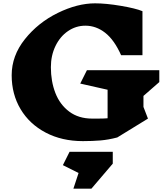

<svg xmlns="http://www.w3.org/2000/svg" viewBox="-20 -827 1000 1151"><path d="M840 -186 867 -116 683 -3Q630 11 581.5 15Q533 19 477 19Q351 19 254 -32Q157 -83 103.5 -172.5Q50 -262 50 -376Q50 -493 129.5 -592.5Q209 -692 326.5 -749.5Q444 -807 550 -807Q616 -807 704.5 -792Q793 -777 834 -760V-496H706Q665 -588 610.5 -630.5Q556 -673 492 -673Q435 -673 387.5 -640.5Q340 -608 312.5 -551Q285 -494 285 -424Q285 -339 312 -269.5Q339 -200 395 -158Q451 -116 533 -116H564Q603 -116 625 -118V-289L461 -326L501 -406H935V-335L840 -252ZM656 154 528 304H420L451 210L357 163L397 83H656Z"/></svg>

Font: Inknut Antiqua Black
Style: Regular
Weight: 900
Designer: Claus Eggers Sørensen
Foundry: Claus Eggers Sørensen
Version: Version 1.003; ttfautohint (v1.8.2) -l 8 -r 50 -G 200 -x 14 